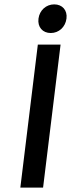

<svg xmlns="http://www.w3.org/2000/svg" viewBox="-20 -858 325 878"><path d="M73 0H177L257 -654H153ZM212 -707C249 -707 279 -734 284 -773C289 -811 265 -838 228 -838C191 -838 161 -811 156 -773C151 -734 175 -707 212 -707Z"/></svg>

Font: Falling Sky
Style: CondObl
Weight: 400
Designer: Paul D. Hunt
Foundry: Adobe Systems Incorporated
Version: Version 1.02